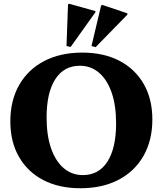

<svg xmlns="http://www.w3.org/2000/svg" viewBox="-20 -986 866 1022"><path d="M408 16Q294 16 210.5 -27.5Q127 -71 81 -151Q35 -231 35 -340Q35 -451 82 -533.5Q129 -616 215 -661Q301 -706 418 -706Q532 -706 615.5 -662.5Q699 -619 745 -539Q791 -459 791 -350Q791 -239 744 -156.5Q697 -74 611 -29Q525 16 408 16ZM421 -54Q506 -54 552 -126Q598 -198 598 -329Q598 -424 574.5 -492.5Q551 -561 507.5 -598.5Q464 -636 405 -636Q320 -636 274 -564Q228 -492 228 -361Q228 -266 251.5 -197.5Q275 -129 318.5 -91.5Q362 -54 421 -54ZM356 -736 334 -741 342 -962 348 -966 488 -927V-921ZM489 -735 467 -741 518 -956 524 -960 658 -915V-908Z"/></svg>

Font: Platypi
Style: Bold
Weight: 700
Designer: David Sargent
Foundry: Bolt Cutter Type
Version: Version 1.200; ttfautohint (v1.8.4.7-5d5b)